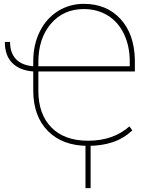

<svg xmlns="http://www.w3.org/2000/svg" viewBox="-20 -740 777 987"><path d="M432.6 9.8Q301.8 9.8 226.3 -66.4Q150.9 -142.6 150.9 -275.9V-372.6Q81.1 -377.9 43 -416.3Q4.9 -454.6 4.9 -524.4H31.7Q31.7 -468.3 61.8 -436.3Q91.8 -404.3 150.9 -399.4V-425.8Q150.9 -509.3 184.1 -576.9Q217.3 -644.5 277.1 -682.4Q336.9 -720.2 410.6 -720.2Q528.3 -720.2 599.6 -642.3Q670.9 -564.5 673.3 -431.2V-372.6H177.2V-272.9Q177.2 -153.3 244.1 -85Q311 -16.6 432.6 -16.6Q562 -16.6 645.5 -90.3L660.2 -69.3Q614.3 -27.3 558.3 -8.8Q502.4 9.8 432.6 9.8ZM177.2 -399.4H647V-424.3Q647 -502 617.9 -564Q588.9 -626 534.9 -659.7Q481 -693.4 410.6 -693.4Q306.2 -693.4 241.7 -617.9Q177.2 -542.5 177.2 -420.9ZM445.8 227.1H419.4V8.8H445.8Z"/></svg>

Font: Roboto Thin
Style: Regular
Weight: 250
Designer: Google
Version: Version 2.134; 2016